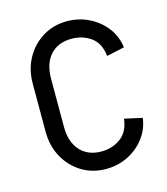

<svg xmlns="http://www.w3.org/2000/svg" viewBox="-86 -584 580 668"><g transform="rotate(-15 203.5 -250.0)"><path d="M45 -163V-337H111V-163ZM45 -336Q45 -388 67.5 -428.5Q90 -469 128.5 -492.5Q167 -516 216 -516V-453Q167 -453 139 -422.5Q111 -392 111 -336ZM320 -363Q315 -410 285 -431.5Q255 -453 215 -453V-516Q259 -516 295.5 -497.5Q332 -479 355.5 -448Q379 -417 384 -377ZM45 -164H111Q111 -109 139 -78Q167 -47 216 -47V16Q167 16 128.5 -7.5Q90 -31 67.5 -71.5Q45 -112 45 -164ZM320 -137 384 -123Q379 -84 355.5 -52.5Q332 -21 295.5 -2.5Q259 16 215 16V-47Q255 -47 285 -69Q315 -91 320 -137Z"/></g></svg>

Font: Akshar Light
Style: Regular
Weight: 300
Designer: Tall Chai
Foundry: Tall Chai
Version: Version 1.100